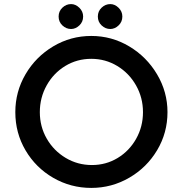

<svg xmlns="http://www.w3.org/2000/svg" viewBox="-20 -912 895 940"><path d="M427 -736Q527 -736 612.5 -685Q698 -634 749 -548Q800 -462 800 -363Q800 -262 749.5 -177Q699 -92 613 -42Q527 8 427 8Q326 8 240.5 -41.5Q155 -91 105 -176Q55 -261 55 -363Q55 -463 105 -548.5Q155 -634 240.5 -685Q326 -736 427 -736ZM430 -104Q499 -104 556 -138.5Q613 -173 646.5 -232.5Q680 -292 680 -363Q680 -434 646 -494Q612 -554 554 -589Q496 -624 427 -624Q357 -624 299.5 -589Q242 -554 208.5 -494Q175 -434 175 -363Q175 -292 209 -233Q243 -174 301.5 -139Q360 -104 430 -104ZM328 -892Q350 -892 368.5 -874Q387 -856 387 -831Q387 -805 368.5 -787.5Q350 -770 328 -770Q304 -770 285.5 -787.5Q267 -805 267 -831Q267 -857 285.5 -874.5Q304 -892 328 -892ZM520 -892Q542 -892 560.5 -874Q579 -856 579 -831Q579 -805 560.5 -787.5Q542 -770 520 -770Q496 -770 477.5 -787.5Q459 -805 459 -831Q459 -857 477.5 -874.5Q496 -892 520 -892Z"/></svg>

Font: Josefin Sans SemiBold
Style: Regular
Weight: 600
Designer: Santiago Orozco
Foundry: Typemade
Version: Version 2.000